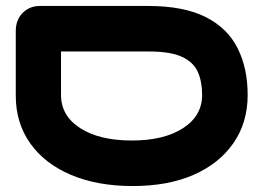

<svg xmlns="http://www.w3.org/2000/svg" viewBox="-20 -605 884 645"><path d="M426 20Q307 20 218.5 -17.5Q130 -55 81.5 -123.5Q33 -192 33 -283V-501Q33 -538 56 -561.5Q79 -585 115 -585H477Q597 -585 670.5 -548Q744 -511 778 -443.5Q812 -376 812 -286Q812 -193 764 -124Q716 -55 630 -17.5Q544 20 426 20ZM423 -133Q531 -133 595 -174.5Q659 -216 659 -286Q659 -331 644.5 -363.5Q630 -396 591.5 -414Q553 -432 481 -432H185V-286Q185 -216 249.5 -174.5Q314 -133 423 -133Z"/></svg>

Font: Fredoka Expanded SemiBold
Style: Regular
Weight: 600
Width: 7
Designer: Ben Nathan
Foundry: Milena B. Brandão, Ben Nathan
Version: Version 2.001